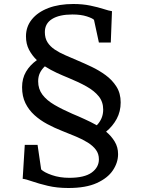

<svg xmlns="http://www.w3.org/2000/svg" viewBox="-20 -842 710 961"><path d="M168 -117 186 6Q201 21 240 34.5Q279 48 326.5 48Q402.5 48 438.8 21.8Q475 -4.5 475 -44.5Q475 -72 460.2 -92Q445.5 -112 419.8 -128.2Q394 -144.5 361 -158.2Q328 -172 291.5 -186.5Q253 -201.5 217 -220.8Q181 -240 152.5 -265.8Q124 -291.5 107.2 -325.8Q90.5 -360 90.5 -405.5Q90.5 -449.5 110.2 -483Q130 -516.5 164.5 -541Q140 -564.5 125 -593.5Q110 -622.5 110 -660Q110 -708.5 139.5 -745Q169 -781.5 222.2 -801.8Q275.5 -822 347 -822Q393.5 -822 432 -814Q470.5 -806 498.2 -797Q526 -788 540.5 -786L534.5 -629H475L450.5 -742.5Q444.5 -750 415 -759.8Q385.5 -769.5 342.5 -769.5Q277 -769.5 240.8 -747Q204.5 -724.5 204.5 -681.5Q204.5 -651 217.8 -630.2Q231 -609.5 254 -594Q277 -578.5 307.2 -565.5Q337.5 -552.5 371 -538Q402 -525 438.8 -507.5Q475.5 -490 508.5 -466Q541.5 -442 562.8 -408.5Q584 -375 584 -329.5Q584 -284 564.2 -247.2Q544.5 -210.5 511 -183Q537.5 -161 554.2 -133.2Q571 -105.5 571 -70.5Q571 -28.5 545.2 10.2Q519.5 49 464.8 74Q410 99 322.5 99Q265 99 219 88Q173 77 141 65.8Q109 54.5 93.5 53L104 -117ZM342 -272.5Q356.5 -266.5 371.5 -260Q386.5 -253.5 402.2 -246.2Q418 -239 433.8 -231.2Q449.5 -223.5 464.5 -215Q480 -231 488.2 -250.5Q496.5 -270 496.5 -293.5Q496.5 -332 474.5 -359.5Q452.5 -387 413.5 -409Q374.5 -431 323 -452Q308.5 -458 293.8 -464.2Q279 -470.5 264 -477.5Q249 -484.5 234.2 -492.5Q219.5 -500.5 204.5 -510Q188.5 -495 179.8 -477Q171 -459 171 -435Q171 -396.5 192.5 -368Q214 -339.5 252.8 -317Q291.5 -294.5 342 -272.5Z"/></svg>

Font: Merriweather 36pt
Style: Regular
Weight: 400
Designer: Eben Sorkin
Foundry: Eben Sorkin
Version: Version 2.100